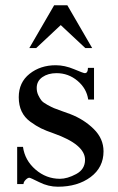

<svg xmlns="http://www.w3.org/2000/svg" viewBox="-20 -697 445 727"><path d="M235 -677 329 -515H303L210 -602L117 -515H91L185 -677ZM207 -20Q235 -20 268.5 -38Q302 -56 302 -92Q302 -150 183 -192Q154 -202 135.5 -211Q117 -220 95 -236Q73 -252 62 -275Q51 -298 51 -329Q51 -385 92 -417.5Q133 -450 191 -450Q225 -450 260.5 -435Q296 -420 301 -420Q313 -420 313 -440H336V-320H314Q308 -362 273.5 -391Q239 -420 194 -420Q162 -420 140.5 -405Q119 -390 119 -364Q119 -349 125 -336.5Q131 -324 137 -316.5Q143 -309 159.5 -300Q176 -291 184.5 -287.5Q193 -284 215.5 -276Q238 -268 246 -265Q298 -245 335 -208.5Q372 -172 372 -124Q372 -63 323 -26.5Q274 10 199 10Q163 10 129 -7Q95 -24 91 -24Q85 -24 77 -16Q69 -8 69 0H45V-141H67Q74 -90 114.5 -55Q155 -20 207 -20Z"/></svg>

Font: Judson
Style: Regular
Weight: 400
Version: Version 20110429